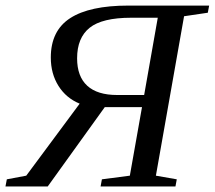

<svg xmlns="http://www.w3.org/2000/svg" viewBox="-54 -675 777 695"><path d="M325.2 -287.1 118.7 0H-34.2L-29.3 -25.9L41 -39.1L234.4 -299.8Q185.5 -319.8 157.7 -364Q129.9 -408.2 129.9 -466.8Q129.9 -564 200.2 -609.4Q270.5 -654.8 410.6 -654.8H703.1L698.2 -628.9L612.3 -616.2L510.3 -39.1L585.9 -25.9L581.1 0H310.1L314.9 -25.9L416 -39.1L460 -287.1ZM517.1 -610.8H420.9Q315.9 -610.8 270.5 -574.5Q225.1 -538.1 225.1 -463.9Q225.1 -398.4 261.7 -364.7Q298.3 -331.1 370.1 -331.1H467.8Z"/></svg>

Font: Tinos
Style: Italic
Weight: 400
Italic angle: -16.333°
Designer: Steve Matteson
Foundry: Monotype Imaging Inc.
Version: Version 1.32